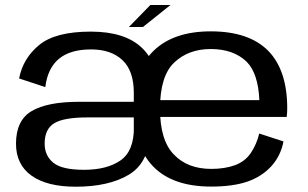

<svg xmlns="http://www.w3.org/2000/svg" viewBox="-20 -718 1193 744"><path d="M595.5 -201V-352Q595.5 -470 529.8 -532.8Q464 -595.5 332 -595.5Q195 -595.5 132 -543.8Q69 -492 54 -414L155.5 -380.5Q164.5 -453.5 208.2 -490Q252 -526.5 333 -526.5Q410.5 -526.5 454.5 -485Q498.5 -443.5 498.5 -358.5V-184.5L513 -171.5ZM273.5 5.5Q400 5.5 477.8 -40.2Q555.5 -86 559.5 -196L499 -224.5Q499 -132 446.5 -96Q394 -60 305.5 -60Q220 -60 186.5 -87.5Q153 -115 153 -161.5Q153 -217.5 189.8 -240.2Q226.5 -263 319 -263Q393.5 -263 504.5 -263V-323.5Q376 -323.5 285.5 -323.5Q164 -323.5 103 -287.8Q42 -252 42 -161Q42 -80.5 102 -37.5Q162 5.5 273.5 5.5ZM798.5 5V-63.5Q707 -63.5 654 -119Q600 -174 600 -296.5Q600 -424 655.5 -476Q710.5 -528 796.5 -528Q884.5 -528 935.5 -479Q980.5 -434 985 -330H588.5V-265H1091Q1093 -280.5 1093 -298.5Q1093 -445.5 1019.5 -521Q945 -596.5 796.5 -596.5Q653 -596.5 575.5 -521.5Q497.5 -446.5 497.5 -296.5Q497.5 -152 573.5 -73Q649 5 798.5 5ZM798.5 -63.5V5Q882 5 938 -14Q994.5 -33.5 1031.5 -74Q1068 -114.5 1078.5 -170L984.5 -200.5Q974.5 -159 952.5 -126Q930.5 -93 891 -78Q851 -63.5 798.5 -63.5ZM479.5 -613.5H534L640.5 -698.5H562.5Z"/></svg>

Font: Anybody SemiExpanded
Style: Regular
Weight: 400
Width: 6
Designer: Tyler Finck
Foundry: Etcetera Type Company
Version: Version 1.113;gftools[0.9.25]